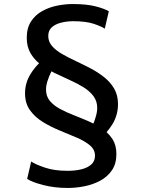

<svg xmlns="http://www.w3.org/2000/svg" viewBox="-20 -837 707 951"><path d="M556.5 -74Q556.5 -26 534.5 6.2Q512.5 38.5 476.8 57.8Q441 77 398.8 85.5Q356.5 94 316.5 94Q248.5 94 192.8 79.2Q137 64.5 114.5 49L134.5 -37Q154.5 -23 202.5 -6.8Q250.5 9.5 316.5 9Q352 9 382.5 1.8Q413 -5.5 431.8 -22Q450.5 -38.5 450.5 -66Q450.5 -96 425.5 -117Q400.5 -138 361 -155Q321.5 -172 277.2 -190Q233 -208 193.5 -232Q154 -256 129 -290.5Q104 -325 104 -375Q104 -427 132 -471.5Q150 -500.5 173.5 -523.5Q148 -545 131.5 -573Q112.5 -605 112.5 -649.5Q112.5 -698 133.5 -730.5Q154.5 -763 188.8 -782Q223 -801 262.8 -809Q302.5 -817 340 -817Q409 -817 453.5 -805.5Q498 -794 519 -781L499 -695Q482 -706.5 443.8 -719.2Q405.5 -732 340 -732Q308.5 -731.5 280.8 -724.2Q253 -717 236 -701.2Q219 -685.5 219 -659Q219 -630.5 237.8 -609Q256.5 -587.5 287.2 -569.8Q318 -552 355 -534.8Q392 -517.5 428.8 -498.2Q465.5 -479 496.2 -454.5Q527 -430 545.8 -397.5Q564.5 -365 564.5 -321Q564.5 -267 536.5 -221Q523.5 -200.5 508 -182.5Q525 -166.5 537.5 -147.5Q556.5 -117.5 556.5 -74ZM453.5 -256Q461.5 -281.5 461.5 -302Q461.5 -336.5 442.5 -361.5Q423.5 -386.5 392.5 -405.5Q361.5 -424.5 324.2 -441.2Q287 -458 249.5 -476Q242 -480 235 -483.5L234.5 -483Q223.5 -461.5 215.8 -437.5Q208 -413.5 208 -393Q208 -360 227 -337.2Q246 -314.5 277 -297.8Q308 -281 345.2 -266.5Q382.5 -252 419.5 -236Q431.5 -230.5 442.5 -225Q449 -240 453.5 -256Z"/></svg>

Font: Koeln Type Sans
Style: Regular
Weight: 400
Designer: Eben Sorkin
Foundry: Eben Sorkin
Version: Version 2.001